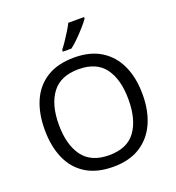

<svg xmlns="http://www.w3.org/2000/svg" viewBox="-165 -1074 1111 1215"><g transform="rotate(-20 390.5 -467.0)"><path d="M720 -358Q720 -247 682.5 -164.5Q645 -82 572 -36Q499 10 391 10Q280 10 206.5 -36Q133 -82 97 -165Q61 -248 61 -359Q61 -469 97 -551Q133 -633 206.5 -679Q280 -725 392 -725Q499 -725 572 -679.5Q645 -634 682.5 -551.5Q720 -469 720 -358ZM156 -358Q156 -223 213 -145.5Q270 -68 391 -68Q513 -68 569 -145.5Q625 -223 625 -358Q625 -493 569 -569.5Q513 -646 392 -646Q271 -646 213.5 -569.5Q156 -493 156 -358ZM539 -934Q527 -916 502 -887.5Q477 -859 448.5 -830.5Q420 -802 396 -784H338V-796Q353 -815 370.5 -841Q388 -867 405 -894.5Q422 -922 433 -944H539Z"/></g></svg>

Font: Noto Sans
Style: Regular
Weight: 400
Designer: Monotype Design Team
Foundry: Monotype Imaging Inc.
Version: Version 2.007